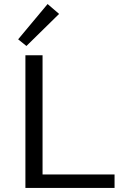

<svg xmlns="http://www.w3.org/2000/svg" viewBox="-20 -932 610 952"><path d="M273 -863 111 -704 70 -737 216 -912ZM191 -67H548V0H106V-658H191Z"/></svg>

Font: EauTestText Medium
Style: Regular
Weight: 500
Designer: Christian Thalmann (Catharsis Fonts)
Version: Version 0.001;PS 000.001;hotconv 1.0.88;makeotf.lib2.5.64775